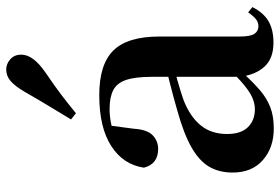

<svg xmlns="http://www.w3.org/2000/svg" viewBox="-163 -732 911 625"><g transform="rotate(-90 292.5 -419.5)"><path d="M186.6 16.2Q124.2 16.2 83.8 -19.4Q43.3 -54.9 43.3 -117.6Q43.3 -161.2 62 -193.6Q80.7 -226.1 125.1 -251.5Q169.6 -277 245.4 -297.9Q284.8 -309.4 334.4 -322Q384 -334.6 424 -344.4V-318.9Q384 -308.9 344 -297.6Q303.9 -286.4 277.1 -276.7Q223.3 -254.9 196.1 -220.6Q168.8 -186.4 168.8 -135.9Q168.8 -90.4 191.1 -67.9Q213.3 -45.3 250 -45.3Q266.3 -45.3 284.7 -52.6Q303.1 -59.9 327.4 -79.7Q351.8 -99.4 385.3 -135.5L400.8 -82.4H365.7Q336.6 -50.6 311.2 -28.7Q285.7 -6.8 256.4 4.7Q227 16.2 186.6 16.2ZM466.1 15.2Q414.6 15.2 387.9 -14.2Q361.2 -43.6 354.9 -94V-96.5V-381.4Q354.9 -434.7 344.8 -464.5Q334.7 -494.3 311.6 -506.3Q288.5 -518.3 250 -518.3Q224.4 -518.3 197.3 -512.2Q170.2 -506.1 133.8 -491.2L196.1 -516.3L185.9 -439.2Q183.3 -395.9 164.6 -378Q145.8 -360.2 120.3 -360.2Q71.1 -360.2 59.2 -406.5Q68.9 -473.5 129.4 -512.7Q189.9 -551.9 295.1 -551.9Q395.4 -551.9 440.7 -505.9Q486.1 -459.8 486.1 -356.2V-94.8Q486.1 -60.3 494.8 -47Q503.6 -33.8 519.7 -33.8Q531.3 -33.8 541.3 -40.9Q551.3 -48.1 564.7 -67.2L581.9 -53.4Q564 -17.5 536.2 -1.1Q508.4 15.2 466.1 15.2ZM216.2 -643.7Q235.2 -675.4 256.1 -709.7Q277 -743.9 306.1 -794.7Q324.5 -826.1 341.2 -840.5Q357.9 -854.8 378.6 -854.8Q396.9 -854.8 412 -841.6Q427.1 -828.4 427.1 -805.7Q427.1 -786.2 412.5 -766.5Q397.9 -746.8 367 -725.6Q322.2 -695.3 292.5 -672.4Q262.8 -649.6 236.4 -627.8Z"/></g></svg>

Font: Early Summer Mincho VF
Style: Regular
Weight: 250
Designer: GuiWonder
Version: Version 1.002